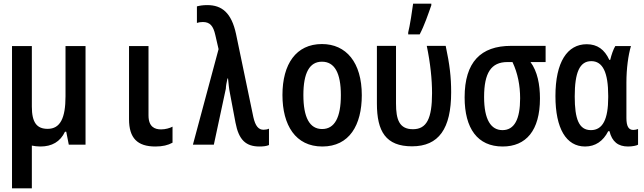

<svg xmlns="http://www.w3.org/2000/svg" viewBox="-20 -795 3540 1055"><path d="M202 10C265 10 311 -16 337 -71H344L358 0H450V-542H340V-266C340 -146 311 -87 242 -87C182 -87 155 -122 155 -209V-542H46V240H155V5C170 8 185 10 202 10Z M834 10C873 10 903 3 928 -11V-99C913 -91 889 -84 865 -84C830 -84 796 -98 796 -161V-542H689V-140C689 -36 735 10 834 10Z M1406 10C1427 10 1444 8 1458 2V-88C1450 -84 1438 -82 1428 -82C1401 -82 1383 -102 1372 -152L1277 -608C1252 -725 1199 -767 1119 -767C1094 -767 1078 -764 1062 -760V-669C1071 -672 1080 -674 1095 -674C1134 -674 1152 -652 1163 -603L1181 -525L1040 0H1155L1221 -308C1221 -320 1225 -343 1230 -364H1233C1236 -335 1238 -308 1244 -280L1274 -121C1292 -26 1331 10 1406 10Z M1751 10C1900 10 1968 -108 1968 -272C1968 -452 1882 -553 1749 -553C1607 -553 1532 -443 1532 -273C1532 -107 1604 10 1751 10ZM1750 -86C1681 -86 1647 -150 1647 -273C1647 -395 1681 -456 1749 -456C1818 -456 1853 -395 1853 -272C1853 -150 1819 -86 1750 -86Z M2223 -617V-606H2286C2312 -655 2333 -718 2350 -766V-775H2250C2247 -748 2231 -646 2223 -617ZM2244 9C2391 9 2459 -88 2459 -288C2459 -372 2451 -440 2429 -543H2325C2345 -447 2354 -358 2354 -283C2354 -143 2324 -85 2249 -85C2174 -85 2156 -138 2156 -226V-543H2051V-226C2051 -73 2100 9 2244 9Z M2742 10C2870 10 2947 -77 2947 -254C2947 -330 2933 -403 2895 -454H2978V-543H2788C2622 -543 2533 -454 2533 -260C2533 -89 2604 10 2742 10ZM2741 -80C2678 -80 2640 -137 2640 -262C2640 -395 2679 -454 2768 -454H2796C2825 -393 2838 -325 2838 -255C2838 -139 2806 -80 2741 -80Z M3195 10C3251 10 3294 -19 3322 -74H3329C3343 -16 3377 10 3431 10C3455 10 3479 5 3486 0V-86C3478 -83 3468 -81 3460 -81C3434 -81 3422 -101 3422 -147V-341C3422 -418 3432 -492 3447 -542H3361C3350 -524 3340 -495 3333 -466H3328C3302 -523 3262 -552 3204 -552C3097 -552 3032 -454 3032 -267C3032 -89 3091 10 3195 10ZM3227 -80C3161 -80 3138 -141 3138 -265C3138 -397 3165 -459 3229 -459C3292 -459 3322 -397 3322 -269V-260C3322 -140 3292 -80 3227 -80Z"/></svg>

Font: Noto Sans Mono ExtraCondensed SemiBold
Style: Regular
Weight: 600
Width: 2
Designer: Monotype Design Team
Foundry: Monotype Imaging Inc.
Version: Version 2.014